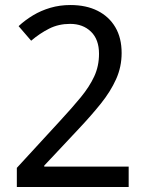

<svg xmlns="http://www.w3.org/2000/svg" viewBox="-20 -744 591 764"><path d="M47 -76 218 -262Q267 -315 301.5 -357Q336 -399 355 -440Q374 -481 374 -530Q374 -587 342 -618Q310 -649 259 -649Q213 -649 175.5 -630Q138 -611 104 -582L54 -640Q80 -664 111.5 -683Q143 -702 180.5 -713Q218 -724 260 -724Q323 -724 368.5 -701Q414 -678 439 -635.5Q464 -593 464 -533Q464 -478 442 -429Q420 -380 381.5 -332Q343 -284 293 -231L156 -85V-81H492V0H47Z"/></svg>

Font: hexlkorean05
Style: Book
Weight: 400
Designer: Jelle Bosma - Monotype Design Team
Foundry: Monotype Imaging Inc.
Version: Version 2.003